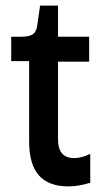

<svg xmlns="http://www.w3.org/2000/svg" viewBox="-20 -655 373 685"><path d="M224 10Q154 10 119 -29Q84 -68 84 -150V-437H20V-524H56Q85 -524 97.5 -533Q110 -542 113 -565L123 -635H187V-524H298V-435H187V-159Q187 -124 201.5 -107.5Q216 -91 244 -91Q257 -91 271.5 -94.5Q286 -98 302 -106V-3Q279 4 260 7Q241 10 224 10Z"/></svg>

Font: Bricolage Grotesque SemiCondensed Medium
Style: Regular
Weight: 500
Width: 4
Designer: Mathieu Triay
Foundry: Atelier Triay
Version: Version 1.001;gftools[0.9.33.dev8+g029e19f]